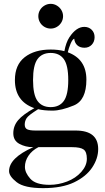

<svg xmlns="http://www.w3.org/2000/svg" viewBox="-20 -785 545 993"><path d="M236.8 170.9Q282.2 170.9 326.9 153.8Q371.6 136.7 400.4 104.2Q429.2 71.8 429.2 36.1Q429.2 0.5 412.6 -11.7Q396 -23.9 353 -23.9H178.7Q145.5 -6.8 127.2 20.5Q108.9 47.9 108.9 78.1Q108.9 108.4 137 139.6Q165 170.9 236.8 170.9ZM174.1 -479.5Q150.9 -447.8 150.9 -371.1Q150.9 -294.4 174.1 -262.7Q197.3 -231 242.2 -231Q287.1 -231 310.1 -262.9Q333 -294.9 333 -371.1Q333 -447.3 310.1 -479.2Q287.1 -511.2 242.2 -511.2Q197.3 -511.2 174.1 -479.5ZM330.6 -514.6Q426.8 -479.5 426.8 -373Q426.8 -266.6 361.8 -239.7Q296.9 -212.9 252 -212.9Q207 -212.9 177.2 -220.2Q127.9 -189.5 117.9 -174.3Q107.9 -159.2 107.9 -140.6Q107.9 -122.1 121.1 -116Q134.3 -109.9 164.1 -109.9H371.1Q487.8 -109.9 487.8 -14.2Q487.8 34.7 456.8 81.3Q425.8 127.9 363.3 158Q300.8 188 203.1 188Q105.5 188 66.2 157.2Q26.9 126.5 26.9 100.1Q26.9 31.7 152.3 -23.9H148.9Q112.3 -23.9 80.6 -40.8Q48.8 -57.6 48.8 -95.7Q48.8 -133.8 73.7 -163.3Q98.6 -192.9 157.7 -225.6Q57.1 -260.7 57.1 -371.1Q57.1 -449.7 107.9 -489.3Q158.7 -528.8 242.2 -528.8Q280.8 -528.8 313 -520.5Q321.3 -565.4 338.9 -592.3Q374.5 -646 416 -646Q439 -646 454.1 -631.1Q469.2 -616.2 469.2 -592.8Q469.2 -569.3 454.6 -553.7Q439.9 -538.1 417 -538.1Q394 -538.1 380.1 -550.5Q366.2 -563 363.8 -585Q354.5 -581.5 344.7 -558.1Q335 -534.7 330.6 -514.6ZM186.8 -669.2Q178.2 -684.1 178.2 -701.2Q178.2 -718.3 186.8 -732.9Q195.3 -747.6 210.2 -756.3Q225.1 -765.1 242.2 -765.1Q259.3 -765.1 273.9 -756.3Q288.6 -747.6 297.4 -732.9Q306.2 -718.3 306.2 -701.2Q306.2 -684.1 297.4 -669.2Q288.6 -654.3 273.9 -645.8Q259.3 -637.2 242.2 -637.2Q225.1 -637.2 210.2 -645.8Q195.3 -654.3 186.8 -669.2Z"/></svg>

Font: PlayfairDisplay-Regular
Style: Regular
Weight: 400
Designer: Claus Eggers Sørensen
Foundry: Claus Eggers Sørensen
Version: Version 1.002;PS 001.002;hotconv 1.0.70;makeotf.lib2.5.58329